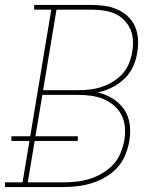

<svg xmlns="http://www.w3.org/2000/svg" viewBox="-38 -755 658 775"><path d="M-18 0V-19H53L81 -186H8V-205H84L169 -716H100V-735H333Q360 -735 386.5 -731Q413 -727 436.5 -716.5Q460 -706 478.5 -688.5Q497 -671 507 -648Q517 -625 519 -598Q521 -571 516 -544Q512 -515 499.5 -487Q487 -459 464.5 -437.5Q442 -416 414 -402Q386 -388 357 -382Q389 -374 417 -357Q445 -340 463 -313.5Q481 -287 485.5 -253.5Q490 -220 484 -186Q479 -157 467.5 -129Q456 -101 435.5 -78.5Q415 -56 388.5 -40.5Q362 -25 333.5 -16Q305 -7 276 -3.5Q247 0 219 0ZM136 -391H281Q304 -391 327.5 -394Q351 -397 374.5 -405Q398 -413 419.5 -426.5Q441 -440 457.5 -458.5Q474 -477 483 -500Q492 -523 496 -547Q500 -570 498.5 -594Q497 -618 487.5 -638.5Q478 -659 462 -675Q446 -691 425 -700Q404 -709 380.5 -712.5Q357 -716 333 -716H190ZM219 -19Q245 -19 271.5 -22Q298 -25 324 -33Q350 -41 374.5 -55.5Q399 -70 418.5 -90.5Q438 -111 448.5 -137Q459 -163 464 -189Q468 -215 466 -241.5Q464 -268 452.5 -290.5Q441 -313 421.5 -329.5Q402 -346 379 -355.5Q356 -365 329.5 -368.5Q303 -372 276 -372H133L105 -205H276V-186H102L74 -19Z"/></svg>

Font: Iosevka Etoile Thin Oblique
Style: Regular
Weight: 100
Italic angle: -9°
Designer: Belleve Invis
Foundry: Belleve Invis
Version: Version 15.5.2; ttfautohint (v1.8.4)